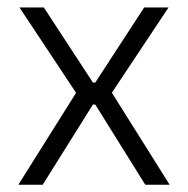

<svg xmlns="http://www.w3.org/2000/svg" viewBox="-20 -508 517 528"><path d="M30.5 0 195 -262V-244L33.5 -487.5H100.5L235.5 -281H242L376.5 -487.5H443.5L282 -244.5V-262L446.5 0H379.5L242 -220.5H235.5L97.5 0Z"/></svg>

Font: Anek Odia Light
Style: Regular
Weight: 300
Designer: Yesha Goshar & Mahesh Sahu (Odia), Yesha Goshar (Latin)
Foundry: Ek Type
Version: Version 1.003